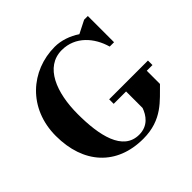

<svg xmlns="http://www.w3.org/2000/svg" viewBox="-185 -953 1157 1157"><g transform="rotate(-45 393.0 -375.0)"><path d="M435 -304V-265.5H540.5V-125C524.5 -79 488.5 -25 412.5 -25C273.5 -25 238 -193 238 -375C238 -557 299 -716 443 -716C559 -716 634 -626.5 662 -526.5H699V-750H667.5L585.5 -708.5C538 -740.5 481 -760 427 -760C224 -760 51.5 -610 51.5 -375C51.5 -140 186.5 10 412.5 10C575.5 10 645 -84 717 -153V-265.5H765.5V-304Z"/></g></svg>

Font: Bodoni* 06
Style: Bold
Weight: 700
Version: Version 2.2